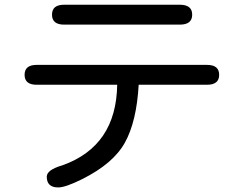

<svg xmlns="http://www.w3.org/2000/svg" viewBox="-20 -739 1040 820"><path d="M572.3 -377Q563.5 -220.7 513.7 -130.4Q463.9 -40 330.1 26.4Q259.8 61.5 228.5 61.5Q179.7 61.5 179.7 15.6Q179.7 -13.7 247.1 -33.2Q476.6 -115.2 480.5 -377H136.7Q85 -377 85 -419.4Q85 -461.9 136.7 -461.9H864.3Q916 -461.9 916 -419.4Q916 -377 864.3 -377H572.3ZM748 -718.8Q800.8 -718.8 800.8 -676.3Q800.8 -633.8 748 -633.8H253.9Q202.1 -633.8 202.1 -676.3Q202.1 -718.8 253.9 -718.8H748Z"/></svg>

Font: jf-openhuninn-1.0
Style: Regular
Weight: 400
Designer: [Kosugi Maru]
      Designed by Motoya company      

      [Varela Round]
      Joe Prince(Latin component); Avraham Co
Foundry: justfont CO.,LTD.
Version: 1.0